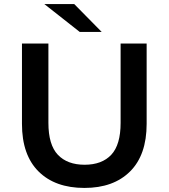

<svg xmlns="http://www.w3.org/2000/svg" viewBox="-20 -914 829 944"><path d="M395 10Q251 10 169.5 -71Q88 -152 88 -305V-700H218V-310Q218 -202 264.5 -153Q311 -104 396 -104Q481 -104 527 -153Q573 -202 573 -310V-700H701V-305Q701 -152 619.5 -71Q538 10 395 10ZM372 -757 198 -894H345L480 -757Z"/></svg>

Font: Montserrat Thin SemiBold
Style: Regular
Weight: 600
Version: Version 9.000